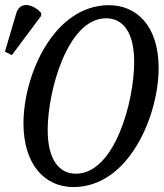

<svg xmlns="http://www.w3.org/2000/svg" viewBox="-41 -746 665 777"><path d="M7 -523 125 -681 126 -693C97 -727 41 -745 25 -693L-21 -537ZM256 11C483 11 601 -282 601 -470C601 -646 508 -725 400 -725C177 -725 54 -443 54 -247C54 -79 141 11 256 11ZM266 -43C201 -43 152 -96 152 -220C152 -379 233 -672 388 -672C456 -672 502 -617 502 -495C502 -335 423 -43 266 -43Z"/></svg>

Font: Noto Serif ExtraCondensed
Style: Italic
Weight: 400
Width: 2
Italic angle: -12°
Designer: Monotype Design Team
Foundry: Monotype Imaging Inc.
Version: Version 2.014